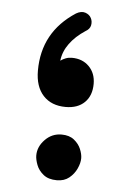

<svg xmlns="http://www.w3.org/2000/svg" viewBox="-44 -535 402 600"><g transform="rotate(5 157.0 -235.5)"><path d="M164.1 -201.2Q119.1 -201.2 93.5 -229Q67.9 -256.8 67.9 -307.1Q67.9 -428.2 170.9 -495.1Q187 -504.4 200 -500Q212.9 -495.6 218.3 -484.9Q223.6 -474.6 221.2 -462.4Q218.8 -450.2 204.6 -442.4Q174.8 -422.9 156.5 -397.9Q138.2 -373 134.8 -343.8Q142.1 -349.1 150.9 -352.5Q159.7 -356 170.4 -356Q203.6 -356 224.4 -335Q245.1 -314 245.1 -280.8Q245.1 -243.7 223.4 -222.4Q201.7 -201.2 164.1 -201.2ZM85.9 -42.5Q85.9 -69.8 107.4 -92Q128.9 -114.3 159.2 -114.3Q183.6 -114.3 198.5 -102.3Q213.4 -90.3 220 -74.5Q226.6 -58.6 226.6 -45.9Q226.6 -30.8 218.5 -13.2Q210.4 4.4 195.1 16.8Q179.7 29.3 156.7 29.3Q129.9 29.3 114.3 16.6Q98.6 3.9 92.3 -12.9Q85.9 -29.8 85.9 -42.5Z"/></g></svg>

Font: Mikhak SemiBold
Style: Regular
Weight: 600
Designer: Amin Abedi
Version: Version 3.3